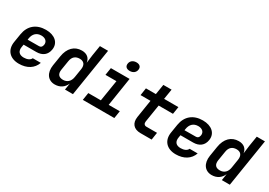

<svg xmlns="http://www.w3.org/2000/svg" viewBox="15 -1660 3570 2544"><g transform="rotate(30 1800.0 -388.0)"><path d="M255 10C379 10 469 -47 503 -146H380C366 -112 323 -93 271 -93C201 -93 165 -132 179 -206L185 -241H379C472 -241 534 -289 547 -377C564 -485 481 -560 346 -560C200 -560 103 -480 80 -340L59 -210C37 -78 116 10 255 10ZM198 -325 201 -344C212 -420 258 -464 330 -464C392 -464 430 -428 422 -376C416 -339 397 -326 371 -326Z M804 10C884 10 943 -30 973 -101L957 0H1079L1195 -730H1070L1045 -576L1029 -451C1020 -520 971 -560 895 -560C782 -560 704 -483 683 -349L659 -200C639 -74 700 10 804 10ZM869 -98C805 -98 773 -132 784 -204L807 -346C818 -418 860 -452 924 -452C988 -452 1019 -411 1008 -341L987 -209C976 -139 933 -98 869 -98Z M1576 -642C1626 -642 1662 -669 1669 -714C1676 -758 1649 -786 1599 -786C1548 -786 1512 -758 1505 -714C1498 -669 1525 -642 1576 -642ZM1230 0H1712L1730 -114H1560L1628 -550H1342L1324 -437H1492L1440 -114H1248Z M2111 0H2283L2300 -113H2137C2106 -113 2090 -136 2095 -168L2138 -437H2357L2375 -550H2156L2181 -705H2055L2030 -550H1878L1861 -437H2013L1970 -165C1954 -63 2008 0 2111 0Z M2655 10C2779 10 2869 -47 2903 -146H2780C2766 -112 2723 -93 2671 -93C2601 -93 2565 -132 2579 -206L2585 -241H2779C2872 -241 2934 -289 2947 -377C2964 -485 2881 -560 2746 -560C2600 -560 2503 -480 2480 -340L2459 -210C2437 -78 2516 10 2655 10ZM2598 -325 2601 -344C2612 -420 2658 -464 2730 -464C2792 -464 2830 -428 2822 -376C2816 -339 2797 -326 2771 -326Z M3204 10C3284 10 3343 -30 3373 -101L3357 0H3479L3595 -730H3470L3445 -576L3429 -451C3420 -520 3371 -560 3295 -560C3182 -560 3104 -483 3083 -349L3059 -200C3039 -74 3100 10 3204 10ZM3269 -98C3205 -98 3173 -132 3184 -204L3207 -346C3218 -418 3260 -452 3324 -452C3388 -452 3419 -411 3408 -341L3387 -209C3376 -139 3333 -98 3269 -98Z"/></g></svg>

Font: JetBrains Mono
Style: Bold Italic
Weight: 558
Italic angle: -9°
Monospace: yes
Designer: Philipp Nurullin, Konstantin Bulenkov
Foundry: JetBrains
Version: Version 2.305